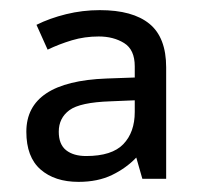

<svg xmlns="http://www.w3.org/2000/svg" viewBox="-20 -742 397 379"><path d="M177 -722Q242 -722 275 -695Q308 -668 308 -609V-389H261L249 -431Q229 -410 201 -396.5Q173 -383 135 -383Q88 -383 60 -407.5Q32 -432 32 -482Q32 -581 190 -587L246 -589V-611Q246 -644 225 -657Q204 -670 175 -670Q147 -670 122 -662.5Q97 -655 74 -644L52 -693Q78 -706 110.5 -714Q143 -722 177 -722ZM198 -542Q138 -540 117 -524.5Q96 -509 96 -482Q96 -457 110.5 -445.5Q125 -434 150 -434Q201 -434 223.5 -457.5Q246 -481 246 -521V-544Z"/></svg>

Font: Noto Sans Hanunoo
Style: Regular
Weight: 400
Designer: Monotype Design Team
Foundry: Monotype Imaging Inc.
Version: Version 2.003; ttfautohint (v1.8.4.7-5d5b)